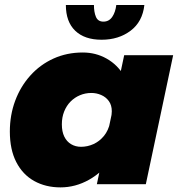

<svg xmlns="http://www.w3.org/2000/svg" viewBox="-20 -758 732 790"><path d="M229 13Q168 13 120.8 -13.2Q73.5 -39.5 47 -91Q20.5 -142.5 20.5 -217Q20.5 -284.5 42.5 -343.5Q64.5 -402.5 104.8 -447.2Q145 -492 200 -517Q255 -542 320.5 -542Q374 -542 418.5 -517Q463 -492 489.8 -447Q516.5 -402 516.5 -342.5Q516.5 -328.5 514.2 -309.5Q512 -290.5 508 -276L436.5 -272Q438 -279 439 -286.2Q440 -293.5 440 -300Q440 -325.5 427.8 -342.2Q415.5 -359 396.2 -367.2Q377 -375.5 356 -375.5Q331 -375.5 309 -366.2Q287 -357 270.2 -340Q253.5 -323 244 -299.2Q234.5 -275.5 234.5 -246.5Q234.5 -216.5 244.5 -196Q254.5 -175.5 272.5 -164.8Q290.5 -154 313.5 -154Q340 -154 364.8 -165.2Q389.5 -176.5 407.8 -198.8Q426 -221 433 -254L501.5 -244.5Q485 -166 443.8 -108Q402.5 -50 346.5 -18.5Q290.5 13 229 13ZM580 0H378.5L491 -531H692.5ZM251 -737.5H366.5Q366.5 -708 374.8 -688.5Q383 -669 405.5 -669Q428.5 -669 441.8 -688.5Q455 -708 458.5 -737.5H574Q566.5 -668.5 517.2 -631.5Q468 -594.5 398 -594.5Q328 -594.5 289.5 -631.5Q251 -668.5 251 -737.5Z"/></svg>

Font: Epilogue Black
Style: Italic
Weight: 900
Italic angle: -12°
Designer: Tyler Finck
Foundry: Etcetera Type Co
Version: Version 2.111